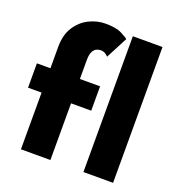

<svg xmlns="http://www.w3.org/2000/svg" viewBox="-127 -807 853 914"><g transform="rotate(20 299.0 -350.0)"><path d="M10.6 -410.5H79.1V-519.2Q79.1 -579.2 104.6 -619.3Q130.1 -659.4 170.2 -679.7Q210.4 -700 253.9 -700Q307.5 -700 335.6 -685.6Q363.7 -671.2 370.9 -664.2L313.6 -554.4Q310.9 -558 300.9 -565.5Q290.8 -573.1 274.4 -573.1Q263.4 -573.1 252.9 -567.6Q242.4 -562.2 235.4 -547.8Q228.4 -533.4 228.4 -505.9V-410.5H330.7V-287.2H228.4V0H79.1V-287.2H10.6ZM545.9 0H395.7V-688H545.9Z"/></g></svg>

Font: League Spartan Extralight
Style: Regular
Weight: 200
Foundry: The League of Moveable Type
Version: Version 2.300; ttfautohint (v1.8.3)